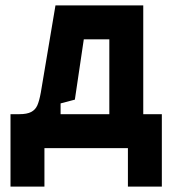

<svg xmlns="http://www.w3.org/2000/svg" viewBox="-20 -550 640 713"><path d="M19 143V-126H52Q80 -126 95.6 -134.1Q111.2 -142.2 118.5 -158.5Q125.8 -174.8 131.4 -205.4L186 -530H512V-126H581V143H455V0H145V143ZM386 -126V-404H291.2L258 -180L205 -166V-126Z"/></svg>

Font: Fliege Mono Thin
Style: Regular
Weight: 100
Version: Version 0.020;Glyphs 3.3 (3306)